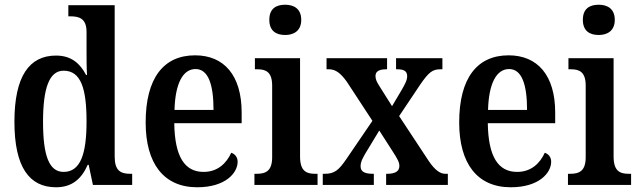

<svg xmlns="http://www.w3.org/2000/svg" viewBox="-20 -782 2703 812"><path d="M217 10C285 10 325 -26 351 -85H355L373 0H539V-47H531C490 -47 465 -60 465 -120V-760H269V-713H276C314 -713 346 -705 346 -647V-574C346 -537 346 -496 348 -465H344C319 -513 282 -547 217 -547C104 -547 41 -460 41 -267C41 -75 104 10 217 10ZM249 -55C187 -55 162 -125 162 -267C162 -406 187 -483 249 -483C323 -483 346 -406 346 -268C346 -132 321 -55 249 -55Z M814 10C934 10 985 -51 985 -98C985 -118 973 -131 958 -136C938 -92 901 -55 841 -55C761 -55 719 -119 717 -261H1002V-306C1002 -464 927 -548 805 -548C672 -548 596 -452 596 -264C596 -91 672 10 814 10ZM883 -317H718C721 -428 753 -490 807 -490C862 -490 883 -422 883 -317Z M1186 -634C1223 -634 1254 -652 1254 -698C1254 -745 1223 -762 1186 -762C1147 -762 1119 -745 1119 -698C1119 -652 1147 -634 1186 -634ZM1056 0H1323V-47H1313C1275 -47 1249 -59 1249 -120V-536H1058V-489H1069C1105 -489 1131 -477 1131 -420V-117C1131 -59 1104 -47 1066 -47H1056Z M1345 0H1561V-47H1558C1520 -47 1505 -57 1505 -79C1505 -99 1516 -117 1527 -136L1584 -230L1636 -149C1663 -108 1669 -95 1669 -80C1669 -58 1652 -47 1617 -47H1613V0H1874V-47H1863C1842 -47 1820 -62 1794 -100L1668 -291L1757 -424C1794 -478 1810 -489 1843 -489H1851V-536H1655V-489H1659C1684 -489 1702 -484 1702 -460C1702 -442 1692 -425 1679 -402L1638 -333L1587 -414C1574 -434 1568 -446 1568 -460C1568 -476 1577 -489 1614 -489H1617V-536H1361V-489H1372C1400 -489 1422 -471 1447 -436L1555 -271L1446 -111C1412 -61 1394 -47 1353 -47H1345Z M2140 10C2260 10 2311 -51 2311 -98C2311 -118 2299 -131 2284 -136C2264 -92 2227 -55 2167 -55C2087 -55 2045 -119 2043 -261H2328V-306C2328 -464 2253 -548 2131 -548C1998 -548 1922 -452 1922 -264C1922 -91 1998 10 2140 10ZM2209 -317H2044C2047 -428 2079 -490 2133 -490C2188 -490 2209 -422 2209 -317Z M2512 -634C2549 -634 2580 -652 2580 -698C2580 -745 2549 -762 2512 -762C2473 -762 2445 -745 2445 -698C2445 -652 2473 -634 2512 -634ZM2382 0H2649V-47H2639C2601 -47 2575 -59 2575 -120V-536H2384V-489H2395C2431 -489 2457 -477 2457 -420V-117C2457 -59 2430 -47 2392 -47H2382Z"/></svg>

Font: Noto Serif Devanagari Condensed SemiBold
Style: Regular
Weight: 600
Width: 3
Designer: Universal Thirst, Indian Type Foundry and the Monotype Design Team
Foundry: Monotype Imaging Inc.
Version: Version 2.004